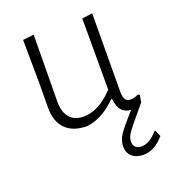

<svg xmlns="http://www.w3.org/2000/svg" viewBox="-124 -549 756 851"><g transform="rotate(-20 253.5 -123.5)"><path d="M506 157Q461 210 409 210Q375 210 355 192.5Q335 175 335 144Q335 117 352 91Q369 65 424 4Q395 2 380 -16Q365 -34 361 -71H357Q289 -3 217 5Q151 5 116 -30Q81 -65 81 -131L82 -240L80 -451L132 -457L129 -141Q129 -93 151.5 -66.5Q174 -40 217 -40Q289 -40 359 -115V-451L408 -457L406 -89Q406 -63 413.5 -51.5Q421 -40 438 -40Q456 -40 476 -50L483 -45L477 -12Q440 32 415 62.5Q390 93 382.5 107.5Q375 122 375 136Q375 172 414 172Q451 172 490 127H493Z"/></g></svg>

Font: Luna Sans Light
Style: Regular
Weight: 300
Designer: Juan Pablo del Peral
Foundry: Huerta Tipografica
Version: Version 2.001; ttfautohint (v1.5)